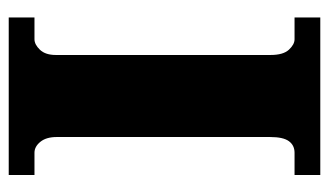

<svg xmlns="http://www.w3.org/2000/svg" viewBox="-177 -577 754 440"><g transform="rotate(90 200.0 -357.0)"><path d="M20 0V-59H70Q82 -59 94 -71.5Q106 -84 106 -108V-600Q106 -629 94 -642Q82 -655 70 -655H20V-714H381V-655H330Q313 -655 303.5 -642Q294 -629 294 -599V-110Q294 -86 305 -72.5Q316 -59 330 -59H381V0Z"/></g></svg>

Font: Noto Serif Hebrew SemiCondensed Black
Style: Regular
Weight: 900
Width: 4
Designer: Monotype Design Team
Foundry: Monotype Imaging Inc.
Version: Version 2.004; ttfautohint (v1.8.4.7-5d5b)